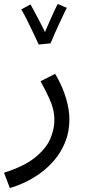

<svg xmlns="http://www.w3.org/2000/svg" viewBox="-45 -707 432 957"><path d="M4 230 -25 154Q76 122 130.5 77.5Q185 33 205.5 -15Q226 -63 226 -107Q226 -135 220 -161Q214 -187 199 -220Q184 -253 157 -302L230 -339Q268 -274 284.5 -216Q301 -158 301 -114Q301 -51 280.5 0Q260 51 226.5 90.5Q193 130 153.5 158Q114 186 74.5 204Q35 222 4 230ZM148 -485Q139 -505 123 -538.5Q107 -572 90.5 -605.5Q74 -639 61 -660L107 -685Q114 -673 127 -648.5Q140 -624 154.5 -596.5Q169 -569 179 -547Q190 -573 203 -602.5Q216 -632 227 -655.5Q238 -679 243 -687L288 -668Q283 -658 272 -635.5Q261 -613 248.5 -585.5Q236 -558 224.5 -532.5Q213 -507 207 -491Z"/></svg>

Font: Go Noto Kurrent-Regular
Style: Regular
Weight: 400
Designer: Monotype Design Team
Foundry: Monotype Imaging Inc.
Version: Version 2.012; ttfautohint (v1.8.4.7-5d5b)